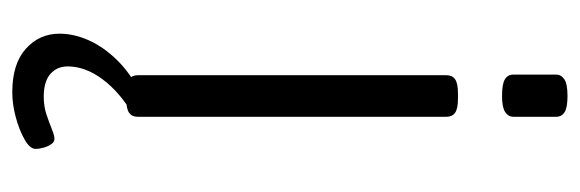

<svg xmlns="http://www.w3.org/2000/svg" viewBox="-328 -410 922 305"><g transform="rotate(90 132.5 -258.0)"><path d="M129 2Q113 2 106.5 -2.5Q100 -7 100 -16V-507Q100 -516 106.5 -520.5Q113 -525 129 -525H137Q153 -525 159.5 -520.5Q166 -516 166 -507V-16Q166 -7 159.5 -2.5Q153 2 137 2ZM133 -595Q114 -595 106.5 -599.5Q99 -604 99 -613V-681Q99 -689 106.5 -694Q114 -699 133 -699Q151 -699 158.5 -694.5Q166 -690 166 -681V-613Q166 -605 158.5 -600Q151 -595 133 -595ZM127 183Q82 183 58 161.5Q34 140 34 108Q34 85 44.5 61.5Q55 38 76 16.5Q97 -5 129 -21L163 -9Q127 12 106.5 39.5Q86 67 86 95Q86 112 98 122.5Q110 133 134 133Q150 133 163 128.5Q176 124 186 120Q196 116 201 116Q206 116 209.5 121Q213 126 215 133Q217 140 217 146Q217 155 202 163.5Q187 172 166.5 177.5Q146 183 127 183Z"/></g></svg>

Font: Asap Light
Style: Regular
Weight: 300
Designer: Pablo Cosgaya
Foundry: Omnibus-Type
Version: Version 3.001